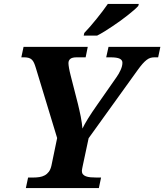

<svg xmlns="http://www.w3.org/2000/svg" viewBox="-20 -951 831 971"><path d="M110.8 0 122.1 -53.2H148.9Q164.6 -53.2 179.2 -55.4Q193.8 -57.6 206.1 -64.2Q218.3 -70.8 227.1 -82.5Q235.8 -94.2 240.2 -113.8L269 -252.9L161.1 -607.9Q156.7 -622.6 152.1 -632.8Q147.5 -643.1 141.1 -649.2Q134.8 -655.3 125.2 -658.2Q115.7 -661.1 101.1 -661.1H87.9L99.1 -713.9H423.8L413.1 -661.1H368.2Q345.2 -661.1 335.7 -653.3Q326.2 -645.5 326.2 -631.8Q326.2 -623 329.1 -606.4Q332 -589.8 337.9 -566.9L374 -425.8Q377.4 -411.1 381.3 -394.5Q385.3 -377.9 388.4 -361.3Q391.6 -344.7 393.8 -328.9Q396 -313 397 -300.8Q406.2 -320.8 425.3 -351.6Q444.3 -382.3 470.2 -418.9L568.8 -560.1Q581.1 -577.1 590.1 -597.2Q599.1 -617.2 599.1 -633.8Q599.1 -647.5 585.2 -654.3Q571.3 -661.1 538.1 -661.1H517.1L528.8 -713.9H791L779.8 -661.1H761.2Q750 -661.1 740.5 -658.2Q731 -655.3 721.2 -647.7Q711.4 -640.1 700.4 -627.7Q689.5 -615.2 675.8 -596.2L428.2 -252L397.9 -109.9Q397 -104.5 395.5 -97.7Q394 -90.8 394 -86.9Q394 -76.2 399.4 -69.6Q404.8 -63 414.6 -59.3Q424.3 -55.7 437.7 -54.4Q451.2 -53.2 466.8 -53.2H491.2L480 0ZM406.2 -784.2Q419.9 -798.3 436 -816.9Q452.1 -835.4 468 -855.2Q483.9 -875 498.8 -894.5Q513.7 -914.1 525.4 -931.2H682.1L679.2 -920.9Q671.4 -912.1 657.7 -900.1Q644 -888.2 626.7 -874.5Q609.4 -860.8 589.6 -846.4Q569.8 -832 549.3 -818.4Q528.8 -804.7 508.8 -792.2Q488.8 -779.8 471.2 -771H403.3Z"/></svg>

Font: Droid Serif
Style: Bold Italic
Weight: 700
Italic angle: -12°
Designer: Monotype Design team
Foundry: Monotype Imaging Inc.
Version: Version 1.03